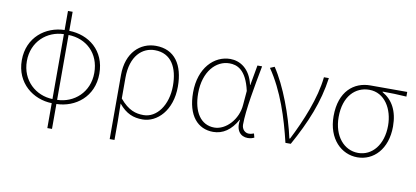

<svg xmlns="http://www.w3.org/2000/svg" viewBox="-77 -951 3073 1419"><g transform="rotate(10 1459.0 -241.5)"><path d="M367 -681H332V-538C192 -535 59 -437 59 -264C59 -92 192 8 332 11V198H367V11C508 8 641 -90 641 -264C641 -439 513 -535 367 -538ZM367 -507C501 -504 603 -411 603 -264C603 -117 493 -23 367 -20ZM332 -20C207 -23 97 -118 97 -264C97 -411 207 -504 332 -507Z M800 198H836C836 92 837 31 834 -75C890 -7 945 13 1013 13C1122 13 1229 -91 1229 -271C1229 -434 1159 -540 1017 -540C901 -540 800 -452 800 -283ZM1015 -20C957 -20 901 -35 836 -113V-268C836 -435 923 -507 1015 -507C1140 -507 1192 -405 1192 -271C1192 -124 1113 -20 1015 -20Z M1543 13C1616 13 1676 -28 1721 -109H1724C1709 -29 1749 13 1802 13C1825 13 1840 7 1851 2L1843 -28C1832 -24 1818 -20 1805 -20C1776 -20 1752 -44 1752 -79C1752 -188 1787 -374 1816 -527H1781L1754 -376H1752C1726 -495 1648 -540 1576 -540C1456 -540 1347 -434 1347 -249C1347 -74 1428 13 1543 13ZM1546 -20C1445 -20 1385 -109 1385 -249C1385 -414 1476 -507 1575 -507C1629 -507 1701 -486 1736 -328L1727 -222C1719 -112 1633 -20 1546 -20Z M2124 0C2224 -180 2292 -344 2317 -527H2280C2264 -368 2187 -184 2112 -37H2107C2070 -204 1994 -412 1908 -540L1875 -526C1981 -372 2041 -180 2084 0Z M2625 13C2745 13 2846 -85 2846 -257C2846 -374 2802 -451 2726 -494V-498C2787 -498 2844 -496 2905 -492V-527H2628C2507 -527 2400 -444 2400 -257C2400 -85 2506 13 2625 13ZM2625 -20C2520 -20 2438 -113 2438 -257C2438 -413 2523 -494 2627 -494C2743 -494 2809 -381 2809 -257C2809 -113 2730 -20 2625 -20Z"/></g></svg>

Font: SSpoqa Han Sans Neo Thin
Style: Regular
Weight: 100
Designer: [Spoqa Han Sans Neo] Dong-huui Kim  Younghwa Kang  Yujin Lee  [Noto Sans] Ryoko NISHIZUKA  (kana & ideographs); Paul D. 
Foundry: Spoqa (http://www.spoqa-han-sans.com)
Version: Version 1.000